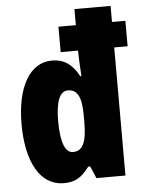

<svg xmlns="http://www.w3.org/2000/svg" viewBox="-54 -803 642 857"><g transform="rotate(-5 267.0 -375.0)"><path d="M197 10C250 10 277 -8 312 -54H321L344 0H474V-574H534V-688H474V-760H312V-688H234V-574H312V-565C312 -544 314 -509 317 -459H312C282 -516 243 -540 192 -540C93 -540 32 -437 32 -268C32 -99 92 10 197 10ZM250 -125C216 -125 196 -171 196 -268C196 -357 215 -401 251 -401C294 -401 312 -365 312 -284V-254C312 -163 294 -125 250 -125Z"/></g></svg>

Font: Noto Sans Devanagari ExtraCondensed Black
Style: Regular
Weight: 900
Width: 2
Designer: Jelle Bosma - Monotype Design Team
Foundry: Monotype Imaging Inc.
Version: Version 2.004